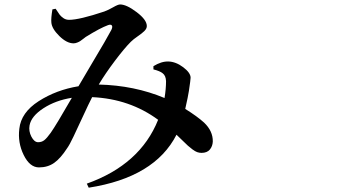

<svg xmlns="http://www.w3.org/2000/svg" viewBox="-20 -788 1540 878"><path d="M211.9 -180.7Q237.3 -216.8 308.6 -340.8Q234.4 -329.1 178.7 -293Q123 -256.8 115.2 -214.8Q110.4 -188.5 123.5 -163.1Q136.7 -137.7 154.3 -137.7Q170.9 -137.7 182.6 -147Q194.3 -156.2 211.9 -180.7ZM681.6 -470.7V-485.4Q717.8 -507.8 750 -506.8Q784.2 -505.9 817.9 -480.5Q851.6 -455.1 851.6 -432.6Q851.6 -423.8 843.8 -372.1Q843.8 -370.1 837.9 -339.8Q832 -309.6 827.1 -290Q881.8 -255.9 913.1 -227.5Q954.1 -188.5 953.1 -140.6Q952.1 -119.1 939.5 -104Q926.8 -88.9 901.4 -88.9Q891.6 -88.9 881.8 -92.3Q872.1 -95.7 859.9 -105Q847.7 -114.3 839.4 -121.6Q831.1 -128.9 814.5 -145.5Q797.9 -162.1 787.1 -171.9Q687.5 23.4 385.7 70.3L377 51.8Q621.1 -35.2 703.1 -240.2Q573.2 -335.9 401.4 -343.8Q385.7 -313.5 360.4 -258.3Q335 -203.1 316.4 -164.1Q297.9 -125 287.1 -110.4Q256.8 -63.5 227.5 -43Q198.2 -22.5 158.2 -22.5Q116.2 -22.5 88.4 -79.1Q60.5 -135.7 68.4 -199.2Q76.2 -273.4 156.7 -325.2Q237.3 -377 338.9 -393.6Q358.4 -427.7 395 -488.8Q431.6 -549.8 457 -593.8Q482.4 -637.7 489.3 -651.4Q496.1 -666 491.2 -671.9Q486.3 -677.7 473.6 -672.9Q438.5 -660.2 372.1 -619.1Q370.1 -617.2 360.8 -610.4Q351.6 -603.5 346.7 -600.1Q341.8 -596.7 333 -593.3Q324.2 -589.8 316.4 -589.8Q285.2 -589.8 251 -623.5Q216.8 -657.2 214.8 -685.5Q212.9 -704.1 219.7 -745.1L234.4 -748Q247.1 -728.5 252.9 -720.7Q258.8 -712.9 270 -705.1Q281.2 -697.3 295.9 -697.3Q342.8 -697.3 457 -735.4Q475.6 -742.2 497.6 -754.9Q519.5 -767.6 529.3 -767.6Q558.6 -767.6 605 -732.4Q651.4 -697.3 651.4 -668.9Q651.4 -657.2 640.6 -646.5Q629.9 -635.7 609.9 -622.1Q589.8 -608.4 578.1 -596.7Q548.8 -567.4 505.4 -509.8Q461.9 -452.1 431.6 -401.4Q594.7 -397.5 732.4 -339.8Q739.3 -381.8 739.3 -417Q738.3 -442.4 723.6 -453.1Q711.9 -462.9 681.6 -470.7Z"/></svg>

Font: Bpmf Zihi Serif Bold
Style: Bold
Weight: 700
Foundry: But Ko
Version: Version 1.320